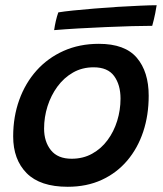

<svg xmlns="http://www.w3.org/2000/svg" viewBox="-20 -702 626 736"><path d="M239.5 14Q134 14 82.2 -38.2Q30.5 -90.5 30.5 -179Q30.5 -254.5 53.8 -319Q77 -383.5 120.2 -431.8Q163.5 -480 224 -507Q284.5 -534 359 -534Q459 -534 504.5 -480.5Q550 -427 550 -335Q550 -260.5 529 -197.2Q508 -134 467.8 -86.5Q427.5 -39 370 -12.5Q312.5 14 239.5 14ZM254.5 -93.5Q298.5 -93.5 333.2 -112.8Q368 -132 392.2 -164.8Q416.5 -197.5 429.2 -238.8Q442 -280 442 -324Q442 -377 417.5 -410.5Q393 -444 339 -444Q295 -444 260 -424Q225 -404 200.2 -370.2Q175.5 -336.5 162.2 -294.8Q149 -253 149 -209Q149 -159 175.2 -126.2Q201.5 -93.5 254.5 -93.5ZM563.5 -603Q532.5 -603 486 -601.8Q439.5 -600.5 386.2 -598.2Q333 -596 281 -593Q229 -590 187.5 -586.5Q190 -604 194 -621.5Q198 -639 203.5 -654.5Q224 -658 260.5 -661.8Q297 -665.5 342 -669.2Q387 -673 432.8 -675.8Q478.5 -678.5 517.5 -680.2Q556.5 -682 580.5 -682Q579.5 -673.5 575 -650.8Q570.5 -628 563.5 -603Z"/></svg>

Font: Grandstander Thin Medium
Style: Italic
Weight: 500
Italic angle: -15°
Version: Version 1.200